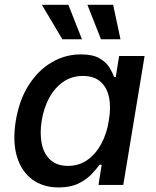

<svg xmlns="http://www.w3.org/2000/svg" viewBox="-20 -783 660 813"><path d="M228.5 10.7Q162.1 10.7 116.2 -23.4Q70.3 -57.6 51.5 -120.8Q32.7 -184.1 46.9 -272Q62 -361.3 102.3 -423.8Q142.6 -486.3 199.7 -519.5Q256.8 -552.7 322.3 -552.7Q373 -552.7 401.4 -536.1Q429.7 -519.5 443.4 -497.1Q457 -474.6 463.4 -457H470.2L484.4 -545.9H592.3L502 0H397L410.6 -85.4H401.4Q388.7 -67.4 366.9 -44.7Q345.2 -22 311.5 -5.6Q277.8 10.7 228.5 10.7ZM268.1 -80.6Q314 -80.6 349.4 -105.2Q384.8 -129.9 408.4 -173.1Q432.1 -216.3 440.9 -272.9Q450.7 -329.6 441.4 -372.1Q432.1 -414.6 404.5 -438Q377 -461.4 331.1 -461.4Q283.7 -461.4 247.6 -436.3Q211.4 -411.1 188.5 -368.7Q165.5 -326.2 156.7 -272.9Q147.9 -218.8 156.7 -175Q165.5 -131.3 193.4 -106Q221.2 -80.6 268.1 -80.6ZM407.7 -616.7 350.1 -762.7H459L490.2 -616.7ZM244.1 -616.7 157.2 -762.7H269.5L327.1 -616.7Z"/></svg>

Font: Inter Medium
Style: Italic
Weight: 500
Italic angle: -9.3988°
Designer: Rasmus Andersson
Foundry: rsms
Version: Version 4.001;git-66647c0bb